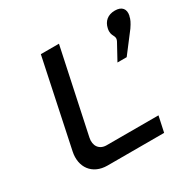

<svg xmlns="http://www.w3.org/2000/svg" viewBox="-149 -833 1003 991"><g transform="rotate(-30 353.0 -337.0)"><path d="M209 -670 100 -153C82 -67 130 0 220 0H557L577 -93H268C225 -93 201 -126 211 -172L317 -670ZM530 -435H585L675 -553C692 -578 700 -594 703 -611L704 -613C712 -650 694 -674 652 -674C609 -674 583 -650 575 -613C564 -564 599 -564 582 -530Z"/></g></svg>

Font: LT Wave Text Medium Italic
Style: Regular
Weight: 500
Designer: Daniel Lyons
Version: Version 2.5 (Glyphs App)